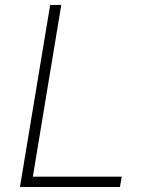

<svg xmlns="http://www.w3.org/2000/svg" viewBox="-20 -747 602 767"><path d="M59.7 0 180.4 -727.3H224.8L111.2 -41.2H466.3L459.2 0Z"/></svg>

Font: Inter UI Extra Light
Style: Italic
Weight: 200
Italic angle: -9.39999°
Designer: Rasmus Andersson
Foundry: rsms
Version: 3.2;8d6f07862